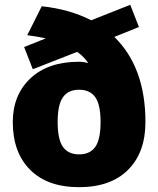

<svg xmlns="http://www.w3.org/2000/svg" viewBox="-20 -766 656 796"><path d="M241 -157Q263 -126 308 -126Q353 -126 375 -157Q397 -188 397 -260Q397 -332 375 -363Q353 -394 308 -394Q263 -394 241 -363Q219 -332 219 -260Q219 -188 241 -157ZM454 -613Q583 -487 583 -260Q583 -134 511 -62Q439 10 308 10Q177 10 105 -62Q33 -134 33 -260Q33 -372 106 -441Q179 -510 308 -510Q326 -510 343 -505L345 -506Q327 -532 300 -551L116 -479L80 -571L170 -607Q127 -616 93 -620L153 -740Q268 -728 358 -682L520 -746L556 -654Z"/></svg>

Font: M PLUS 1p Black
Style: Regular
Weight: 900
Version: Version 1.061